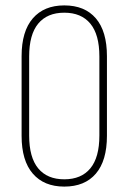

<svg xmlns="http://www.w3.org/2000/svg" viewBox="-20 -683 476 711"><path d="M218 8Q143 8 101.5 -40Q60 -88 60 -180V-475Q60 -567 101.5 -615Q143 -663 218 -663Q294 -663 335 -615Q376 -567 376 -475V-180Q376 -88 335 -40Q294 8 218 8ZM218 -19Q281 -19 314.5 -59.5Q348 -100 348 -181V-474Q348 -555 314.5 -595.5Q281 -636 218 -636Q155 -636 121.5 -595.5Q88 -555 88 -474V-181Q88 -100 121.5 -59.5Q155 -19 218 -19Z"/></svg>

Font: Sofia Sans Cond ExtraLight
Style: Regular
Weight: 200
Width: 3
Designer: Botio Nikoltchev, Ani Petrova
Foundry: lettersoup
Version: Version 4.100; ttfautohint (v1.8.3)